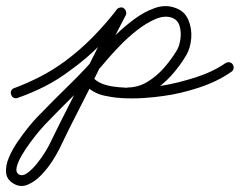

<svg xmlns="http://www.w3.org/2000/svg" viewBox="-37 -299 789 632"><path d="M0 13Q-3 6 0 -0.5Q3 -7 10 -9Q55 -26 95 -46.5Q135 -67 175 -96Q224 -132 267 -175.5Q310 -219 347 -267Q351 -273 358.5 -274Q366 -275 371 -271Q377 -267 378 -259.5Q379 -252 375 -247Q337 -196 292 -150.5Q247 -105 195 -68Q154 -37 112 -15.5Q70 6 22 23Q15 26 8.5 23Q2 20 0 13ZM377 -249Q352 -202 329 -154.5Q306 -107 283 -59Q253 3 221.5 64Q190 125 160 188Q152 205 136 230Q120 255 99 277Q78 299 54 309Q30 319 7 305Q-15 292 -17 269Q-19 246 -7.5 219Q4 192 22 166Q40 140 57.5 118.5Q75 97 85 87Q138 32 192 -20.5Q246 -73 295 -131Q312 -152 340.5 -180.5Q369 -209 403 -234.5Q437 -260 472.5 -272.5Q508 -285 540 -273Q540 -273 540 -273Q540 -273 540 -273Q540 -273 540 -273Q540 -273 540 -273Q570 -263 582.5 -234.5Q595 -206 592.5 -173.5Q590 -141 576 -117Q576 -117 576 -117Q576 -117 576 -117Q576 -117 576 -117Q576 -117 576 -117Q556 -83 527 -50.5Q498 -18 461 3Q424 24 382 24Q382 24 382 24Q382 24 382 24Q382 24 382 24Q382 24 382 24Q345 24 307 16Q269 8 243 -20Q238 -26 238.5 -33Q239 -40 244 -45Q250 -50 257 -49.5Q264 -49 269 -44Q289 -21 321.5 -16Q354 -11 382 -10Q382 -10 382 -10Q382 -10 382 -10Q382 -10 382 -10.5Q382 -11 382 -11Q418 -11 449 -30Q480 -49 504.5 -77.5Q529 -106 546 -135Q546 -135 546 -135Q546 -135 546 -135Q546 -135 546 -135Q546 -135 546 -135Q554 -149 557 -171.5Q560 -194 554 -214Q548 -234 528 -241Q528 -241 528 -241Q528 -241 528 -241Q528 -241 528 -241Q528 -241 528 -241Q504 -249 474 -236Q444 -223 413.5 -199Q383 -175 358.5 -149.5Q334 -124 321 -109Q272 -50 218 3Q164 56 111 111Q106 116 92.5 132Q79 148 63 169.5Q47 191 34.5 212.5Q22 234 18 251Q14 268 25 275Q37 282 53 270.5Q69 259 85 239Q101 219 112.5 200Q124 181 128 172Q158 110 189.5 48.5Q221 -13 251 -75Q275 -122 298 -170Q321 -218 345 -265Q349 -271 356 -273.5Q363 -276 369 -273Q375 -269 377.5 -262Q380 -255 377 -249ZM269 -44Q285 -26 314 -18.5Q343 -11 377 -10Q411 -9 443 -12Q475 -15 496 -17Q496 -17 496 -17Q496 -17 496 -17Q496 -17 496 -17Q496 -17 496 -17Q546 -25 604.5 -43.5Q663 -62 705 -91Q711 -95 718 -94Q725 -93 729 -87Q733 -81 732 -74Q731 -67 725 -63Q680 -31 617.5 -10.5Q555 10 500 17Q500 17 500 17Q500 17 500 17Q500 17 500 17Q500 17 500 17Q474 21 438 23.5Q402 26 364.5 24Q327 22 295 12Q263 2 243 -20Q238 -26 238.5 -33Q239 -40 244 -45Q250 -50 257 -49.5Q264 -49 269 -44Z"/></svg>

Font: FRB American Cursive Guidelines Arrows
Style: Italic
Weight: 400
Italic angle: -25°
Version: Version 2.0;Modular Font Editor K font №1